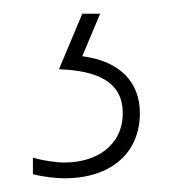

<svg xmlns="http://www.w3.org/2000/svg" viewBox="-20 -20 265 280"><path d="M184 145C184 100 155 69 100 62L126 0H100L66 81C120 83 159 98 159 145C159 192 121 217 74 217C61 217 42 214 28 210V234C43 238 62 240 74 240C142 240 184 203 184 145Z"/></svg>

Font: Noto Sans Gurmukhi UI ExtraCondensed Thin
Style: Regular
Weight: 100
Width: 2
Designer: Jelle Bosma - Monotype Design Team
Foundry: Monotype Imaging Inc.
Version: Version 2.004